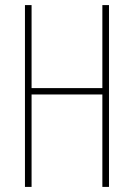

<svg xmlns="http://www.w3.org/2000/svg" viewBox="-20 -734 526 754"><path d="M408 0H382V-363H104V0H78V-714H104V-388H382V-714H408Z"/></svg>

Font: Noto Sans Thai ExtCond Thin
Style: Regular
Weight: 100
Width: 2
Designer: Monotype Design Team
Foundry: Monotype Imaging Inc.
Version: Version 2.002; ttfautohint (v1.8.4.7-5d5b)